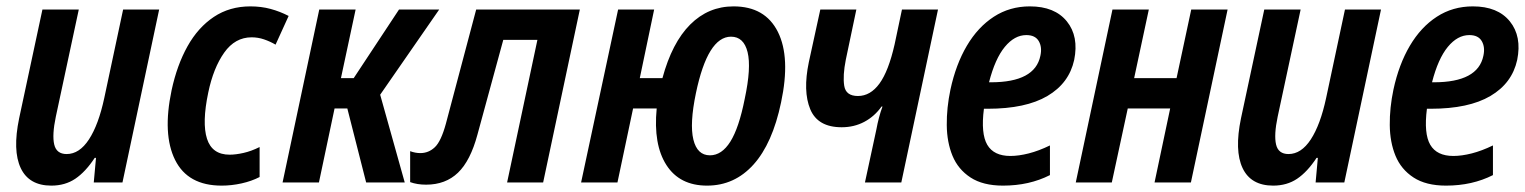

<svg xmlns="http://www.w3.org/2000/svg" viewBox="-20 -572 4781 602"><path d="M141 10Q71 10 45 -45Q19 -100 40 -201L113 -542H227L155 -206Q143 -149 150 -119Q157 -89 189 -89Q229 -89 259 -135Q289 -181 307 -265L366 -542H479L364 0H274L281 -77H277Q248 -33 216 -11.5Q184 10 141 10Z M675 10Q569 10 529 -70.5Q489 -151 518 -289Q535 -368 568 -427Q601 -486 650.5 -519Q700 -552 765 -552Q799 -552 828.5 -544Q858 -536 885 -522L844 -432Q827 -442 808 -448.5Q789 -455 769 -455Q717 -455 683 -407Q649 -359 633 -282Q613 -187 629 -137Q645 -87 700 -87Q719 -87 743.5 -92.5Q768 -98 794 -111V-17Q769 -4 737.5 3Q706 10 675 10Z M866 0 981 -542H1095L1049 -327H1089L1231 -542H1357L1172 -275L1249 0H1128L1069 -232H1029L980 0Z M1316 7Q1302 7 1289.5 5Q1277 3 1266 -1V-98Q1282 -92 1298 -92Q1324 -92 1343.5 -110.5Q1363 -129 1378 -184L1473 -542H1798L1683 0H1570L1665 -447H1558L1477 -150Q1455 -68 1416 -30.5Q1377 7 1316 7Z M1802 0 1918 -542H2031L1986 -327H2057Q2087 -438 2144 -495Q2201 -552 2280 -552Q2379 -552 2419 -472Q2459 -392 2429 -251Q2402 -122 2342.5 -56Q2283 10 2197 10Q2111 10 2069.5 -54.5Q2028 -119 2039 -232H1965L1916 0ZM2206 -85Q2243 -85 2270 -128Q2297 -171 2315 -262Q2336 -360 2324 -408.5Q2312 -457 2272 -457Q2199 -457 2162 -280Q2142 -184 2154 -134.5Q2166 -85 2206 -85Z M2692 0 2728 -167Q2731 -184 2736 -203Q2741 -222 2747 -238H2744Q2722 -207 2690 -190Q2658 -173 2619 -173Q2544 -173 2520.5 -229.5Q2497 -286 2516 -377L2552 -542H2665L2632 -385Q2622 -335 2627 -303Q2632 -271 2670 -271Q2709 -271 2737.5 -310Q2766 -349 2785 -433L2808 -542H2921L2806 0Z M3125 10Q3062 10 3023 -15.5Q2984 -41 2966.5 -83.5Q2949 -126 2948.5 -180Q2948 -234 2960 -291Q2977 -370 3011.5 -428.5Q3046 -487 3096 -519.5Q3146 -552 3209 -552Q3287 -552 3325 -505Q3363 -458 3348 -384Q3332 -311 3264 -271Q3196 -231 3077 -231H3065Q3055 -153 3075.5 -118Q3096 -83 3148 -83Q3174 -83 3205.5 -91Q3237 -99 3272 -116V-23Q3207 10 3125 10ZM3198 -462Q3161 -462 3130.5 -425Q3100 -388 3081 -314H3087Q3225 -314 3242 -397Q3248 -424 3237 -443Q3226 -462 3198 -462Z M3353 0 3468 -542H3582L3536 -327H3669L3715 -542H3829L3714 0H3600L3649 -232H3516L3466 0Z M3972 10Q3902 10 3876 -45Q3850 -100 3871 -201L3944 -542H4058L3986 -206Q3974 -149 3981 -119Q3988 -89 4020 -89Q4060 -89 4090 -135Q4120 -181 4138 -265L4197 -542H4310L4195 0H4105L4112 -77H4108Q4079 -33 4047 -11.5Q4015 10 3972 10Z M4514 10Q4451 10 4412 -15.5Q4373 -41 4355.5 -83.5Q4338 -126 4337.5 -180Q4337 -234 4349 -291Q4366 -370 4400.5 -428.5Q4435 -487 4485 -519.5Q4535 -552 4598 -552Q4676 -552 4714 -505Q4752 -458 4737 -384Q4721 -311 4653 -271Q4585 -231 4466 -231H4454Q4444 -153 4464.5 -118Q4485 -83 4537 -83Q4563 -83 4594.5 -91Q4626 -99 4661 -116V-23Q4596 10 4514 10ZM4587 -462Q4550 -462 4519.5 -425Q4489 -388 4470 -314H4476Q4614 -314 4631 -397Q4637 -424 4626 -443Q4615 -462 4587 -462Z"/></svg>

Font: Noto Sans Condensed SemiBold
Style: Italic
Weight: 600
Width: 3
Italic angle: -12°
Designer: Monotype Design Team
Foundry: Monotype Imaging Inc.
Version: Version 2.013; ttfautohint (v1.8.4.7-5d5b)